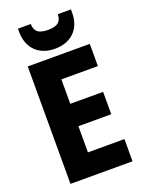

<svg xmlns="http://www.w3.org/2000/svg" viewBox="-176 -1053 861 1137"><g transform="rotate(-20 254.5 -485.0)"><path d="M455 -600V-740H64V0H455V-140H225V-305H432V-446H225V-600ZM86 -951C86 -844 154 -783 252 -783C352 -783 420 -843 420 -950V-970H337C337 -928 317 -902 252 -902C187 -902 167 -928 167 -970H86Z"/></g></svg>

Font: Malmofest
Style: Bold
Weight: 700
Designer: Jonny Pinhorn (Poppins), Kolossal
Version: Version 1.004;Glyphs 3.1.2 (3151)